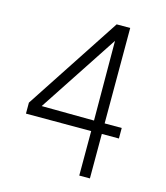

<svg xmlns="http://www.w3.org/2000/svg" viewBox="-106 -781 744 863"><g transform="rotate(15 266.0 -350.0)"><path d="M343.5 0V-207H40V-258L330 -700H393V-256H472.5V-207H393V0ZM99.5 -258 343.5 -256 342 -626.5Z"/></g></svg>

Font: Urbanist ExtraLight
Style: Regular
Weight: 200
Designer: Corey Hu
Foundry: Corey Hu
Version: Version 1.330; ttfautohint (v1.8.4.7-5d5b)